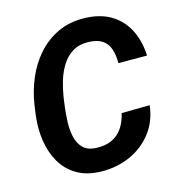

<svg xmlns="http://www.w3.org/2000/svg" viewBox="-108 -815 853 920"><g transform="rotate(-15 318.5 -355.5)"><path d="M448.2 -235.4 587.9 -237.3Q578.6 -158.7 534.9 -102.8Q491.2 -46.9 425.3 -17.8Q359.4 11.2 282.2 9.8Q210.9 8.3 162.1 -20.8Q113.3 -49.8 85.4 -98.6Q57.6 -147.5 48.8 -207.5Q40 -267.6 47.9 -330.6L54.7 -379.9Q64.5 -446.3 90.6 -508.3Q116.7 -570.3 159.2 -618.7Q201.7 -667 259.8 -694.8Q317.9 -722.7 391.6 -721.2Q468.8 -719.7 522.2 -688.2Q575.7 -656.7 604.7 -600.8Q633.8 -544.9 637.2 -470.2L495.1 -470.7Q495.6 -510.3 485.6 -540.3Q475.6 -570.3 451.2 -587.2Q426.8 -604 383.8 -605.5Q336.9 -606.9 304.2 -587.2Q271.5 -567.4 250.2 -533.4Q229 -499.5 217 -459.5Q205.1 -419.4 199.2 -380.9L192.4 -330.1Q188.5 -298.3 187 -260Q185.5 -221.7 193.4 -187Q201.2 -152.3 223.6 -129.6Q246.1 -106.9 290.5 -105.5Q334.5 -104 366.5 -119.1Q398.4 -134.3 418.7 -164.1Q439 -193.8 448.2 -235.4Z"/></g></svg>

Font: Roboto
Style: Bold Italic
Weight: 700
Italic angle: -12°
Designer: Christian Robertson
Foundry: Google
Version: Version 3.0